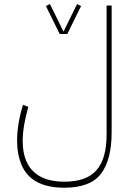

<svg xmlns="http://www.w3.org/2000/svg" viewBox="-20 -670 650 933"><path d="M307.1 -504.9 374 -640.6 354.5 -650.4 288.6 -516.1 222.7 -650.4 203.1 -640.6 270 -504.9ZM522.5 -643.1H498V-18.6C498 140.1 436.5 212.9 292.5 212.9C143.6 212.9 90.3 127.9 90.3 16.1C90.3 -39.1 102.1 -96.7 117.7 -150.9L91.8 -160.6C73.7 -102.5 63 -42 63 13.2C63 57.6 70.3 97.2 85 131.8C114.3 200.7 179.2 242.2 292.5 242.2C377.4 242.2 437 219.2 471.2 173.8C505.4 128.4 522.5 61 522.5 -27.3Z"/></svg>

Font: Vazirmatn Thin
Style: Regular
Weight: 100
Designer: Saber Rastikerdar
Foundry: Saber Rastikerdar
Version: Version 33.003